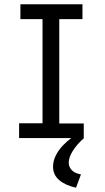

<svg xmlns="http://www.w3.org/2000/svg" viewBox="-20 -643 490 894"><path d="M69 0V-69H178V-554H75V-623H364V-554H256V-68H370V0ZM357 169 334 231Q284 220 255.5 195.5Q227 171 227 133Q227 94 256.5 54Q286 14 341 -20L371 0Q338 29 319 59.5Q300 90 300 114Q300 134 314 149Q328 164 357 169Z"/></svg>

Font: Inconsolata SemiCondensed Medium
Style: Regular
Weight: 500
Width: 4
Monospace: yes
Designer: Raph Levien, Cyreal, Brenton Simpson
Foundry: Raph Levien, Cyreal, Google
Version: Version 3.001; ttfautohint (v1.8.2.53-6de2)